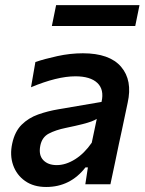

<svg xmlns="http://www.w3.org/2000/svg" viewBox="-20 -716 562 746"><path d="M159.5 10.5Q110.5 10.5 77.5 -12.8Q44.5 -36 31 -74.5Q17.5 -113 27.5 -158.5Q37.5 -205 64.2 -231.5Q91 -258 128.2 -271.2Q165.5 -284.5 207.5 -291.5L374.5 -320Q385.5 -368 358.2 -393.8Q331 -419.5 273 -419.5Q202 -419.5 100.5 -377L117.5 -475Q152.5 -487 202.8 -498Q253 -509 302 -509Q405.5 -509 450.5 -456.5Q495.5 -404 476 -316.5Q471 -293 465.5 -266.8Q460 -240.5 453.5 -210L442 -157Q435 -122.5 426.8 -83.8Q418.5 -45 409 0H311.5L321.5 -65.5H312Q253 10.5 159.5 10.5ZM200.5 -74.5Q235.5 -74.5 271.8 -97.2Q308 -120 336.5 -161.5L356 -254Q348 -249 335.5 -244.2Q323 -239.5 299.8 -233.5Q276.5 -227.5 235.5 -219Q196.5 -211 169.8 -197Q143 -183 136.5 -149.5Q129.5 -113.5 148 -94Q166.5 -74.5 200.5 -74.5ZM181.5 -615 198 -696H522L505.5 -615Z"/></svg>

Font: Commissioner Medium
Style: Italic
Weight: 500
Italic angle: -12°
Designer: Kostas Bartsokas
Foundry: Kostas Bartsokas
Version: Version 1.000; ttfautohint (v1.8.3)